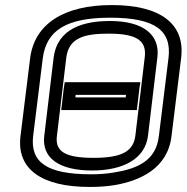

<svg xmlns="http://www.w3.org/2000/svg" viewBox="-20 -704 738 759"><path d="M696 -474C713 -611 613 -684 422 -684C233 -684 116 -610 99 -473L61 -166C45 -35 145 35 334 35C368 35 401 33 432 28C533 11 643 -38 658 -166L696 -474ZM646 -474 608 -166C597 -69 524 -37 430 -22C401 -17 372 -15 340 -15C166 -15 99 -62 111 -166L149 -473C163 -584 242 -634 416 -634C592 -634 660 -584 646 -474ZM409 -571C522 -571 561 -543 552 -476L515 -167C507 -106 462 -80 350 -80C236 -80 197 -106 205 -167L242 -476C252 -555 314 -571 409 -571ZM415 -621C314 -621 207 -594 192 -476L155 -167C144 -78 216 -30 344 -30C470 -30 554 -78 565 -167L602 -476C614 -569 543 -621 415 -621ZM247 -269H496H521L524 -294L531 -354L535 -379H510H261H236L232 -354L225 -294L222 -269H247ZM278 -319 279 -329H478L477 -319H278Z"/></svg>

Font: Gamestation Text Outline
Style: Italic
Weight: 400
Designer: Jonas Hecksher
Foundry: Jonas Hecksher, Playtypeª, e-types AS
Version: Version 1.003